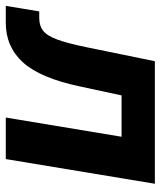

<svg xmlns="http://www.w3.org/2000/svg" viewBox="0 -590 556 664"><g transform="rotate(90 278.0 -258.0)"><path d="M-33.7 0 -14.6 -115.7H8.3Q34.7 -115.7 52 -128.9Q69.3 -142.1 82.5 -177.5Q95.7 -212.9 109.4 -279.8L157.7 -515.6H581.5L496.1 0H352.5L418.9 -400.4H275.9L244.6 -254.9Q215.8 -119.1 161.9 -59.6Q107.9 0 24.4 0Z"/></g></svg>

Font: Inter Display
Style: Bold Italic
Weight: 700
Italic angle: -9.39999°
Designer: Rasmus Andersson
Foundry: rsms
Version: Version 4.000;git-a52131595